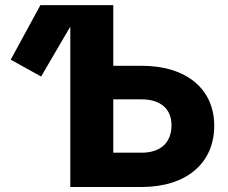

<svg xmlns="http://www.w3.org/2000/svg" viewBox="-20 -748 913 768"><path d="M144.5 -441.9 261.2 -641.6V0H545.9C725.1 0 836.9 -94.7 836.9 -245.1C836.9 -392.6 725.1 -484.9 545.9 -484.9H433.1V-727.5H141.6L22.9 -509.3ZM433.1 -350.6H545.9C622.1 -350.6 666 -312.5 666 -247.1C666 -177.2 622.1 -137.2 545.9 -137.2H433.1Z"/></svg>

Font: Inter ExtraBold
Style: Regular
Weight: 800
Designer: Rasmus Andersson
Foundry: rsms
Version: Version 4.001;git-9221beed3